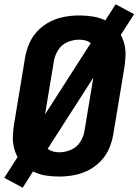

<svg xmlns="http://www.w3.org/2000/svg" viewBox="-30 -815 645 895"><path d="M76 60 124 -16Q151 -2 182 3Q213 8 245 8Q278 8 312.5 2Q347 -4 379.5 -20Q412 -36 438 -62.5Q464 -89 478 -121.5Q492 -154 498 -188L550 -502Q554 -529 555 -555Q556 -581 550.5 -606Q545 -631 533 -652L595 -749L509 -795L461 -720Q434 -733 403 -738Q372 -743 340 -743Q307 -743 272.5 -737Q238 -731 205.5 -715Q173 -699 147 -672.5Q121 -646 107 -613.5Q93 -581 87 -547L35 -233Q31 -207 30 -180.5Q29 -154 34.5 -129.5Q40 -105 52 -83L-10 14ZM180 -282 221 -529Q225 -556 241 -581.5Q257 -607 284 -618.5Q311 -630 338 -630H339Q354 -630 368 -626.5Q382 -623 393 -614ZM247 -105Q231 -105 217 -109Q203 -113 192 -121L405 -453L364 -206Q360 -179 344.5 -154Q329 -129 301.5 -117Q274 -105 247 -105Z"/></svg>

Font: Iosevka Sparkle XBdObl
Style: Regular
Weight: 800
Italic angle: -9°
Designer: Belleve Invis
Foundry: Belleve Invis
Version: Version 4.5.0; ttfautohint (v1.8.3)